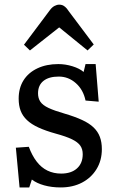

<svg xmlns="http://www.w3.org/2000/svg" viewBox="-20 -799 492 833"><path d="M64.9 14.2 48.8 -158.2 105 -162.1Q119.1 -124 139.2 -97.9Q159.2 -71.8 186 -58.8Q212.9 -45.9 245.1 -45.9Q289.1 -45.9 314 -68.4Q338.9 -90.8 338.9 -129.9Q338.9 -151.9 328.4 -167Q317.9 -182.1 292.5 -194.6Q267.1 -207 222.2 -219.2Q178.2 -231.4 147.2 -245.6Q116.2 -259.8 97.2 -277.8Q78.1 -295.9 69.6 -318.4Q61 -340.8 61 -371.1Q61 -417 82 -450.4Q103 -483.9 142.1 -502.4Q181.2 -521 232.9 -521Q263.7 -521 294.4 -511.5Q325.2 -502 342.8 -486.8L351.1 -521H395L408.2 -357.9L351.1 -362.8Q341.3 -409.7 309.1 -438.2Q276.9 -466.8 234.9 -466.8Q191.9 -466.8 168.5 -448Q145 -429.2 145 -394Q145 -373 155 -357.9Q165 -342.8 190.4 -330.8Q215.8 -318.8 259.8 -306.2Q304.7 -293 335.9 -278.6Q367.2 -264.2 386 -246.1Q404.8 -228 413.3 -205.1Q421.9 -182.1 421.9 -151.9Q421.9 -103 398.9 -65.4Q376 -27.8 335.9 -6.8Q295.9 14.2 243.2 14.2Q204.1 14.2 171.6 5.1Q139.2 -3.9 118.2 -20L106.9 14.2ZM109.9 -580.1 84 -605 197.8 -756.8Q206.5 -768.1 216.8 -773.4Q227.1 -778.8 236.8 -778.8Q243.7 -778.8 249.8 -776.9Q255.9 -774.9 262.9 -769Q270 -763.2 277.8 -751L386.7 -606L359.9 -580.1L236.8 -680.2Z"/></svg>

Font: Literata
Style: Regular
Weight: 400
Designer: Latin by Veronika Burian and Jose Scaglione. Greek by Irene Vlachou. Cyrillic by Vera Evstafieva.
Foundry: TypeTogether
Version: Version 3.002